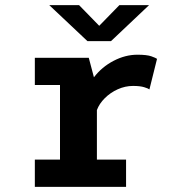

<svg xmlns="http://www.w3.org/2000/svg" viewBox="-20 -724 690 744"><path d="M115 0V-105.5H212.5V-394.5H115V-500H324L344 -424.5Q374.5 -464.5 420 -488.2Q465.5 -512 512.5 -512Q549 -512 566.5 -505.8Q584 -499.5 588.5 -496L559 -377.5Q555 -381 539 -386Q523 -391 495.5 -391Q465 -391 436.2 -378Q407.5 -365 386 -343.5Q364.5 -322 355.5 -297.5V-105.5H468.5V0ZM171 -704H286.5L364.5 -624L442.5 -704H557.5L410 -564.5H319Z"/></svg>

Font: Trispace SemiBold
Style: Regular
Weight: 600
Designer: Tyler Finck
Foundry: Etcetera Type Company
Version: Version 1.210; ttfautohint (v1.8.3)